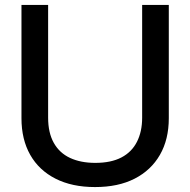

<svg xmlns="http://www.w3.org/2000/svg" viewBox="-20 -749 771 778"><path d="M365 9Q272 9 205 -25Q138 -59 102.5 -121.5Q67 -184 67 -270V-729H175V-272Q175 -211 198 -170Q221 -129 264 -109Q307 -89 366 -89Q430 -89 472 -111Q514 -133 535 -174.5Q556 -216 556 -272V-729H664V-270Q664 -184 628 -121.5Q592 -59 525.5 -25Q459 9 365 9Z"/></svg>

Font: Mona Sans ExtraLight Medium
Style: Regular
Weight: 500
Version: Version 2.000